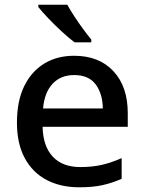

<svg xmlns="http://www.w3.org/2000/svg" viewBox="-20 -879 612 816"><path d="M295 -642Q401 -642 462 -576.5Q523 -511 523 -398V-340H161Q163 -257 204.5 -213Q246 -169 321 -169Q373 -169 413.5 -178.5Q454 -188 497 -207V-119Q456 -101 415 -92Q374 -83 317 -83Q238 -83 178.5 -114Q119 -145 85.5 -206.5Q52 -268 52 -358Q52 -449 82.5 -512Q113 -575 167.5 -608.5Q222 -642 295 -642ZM295 -560Q238 -560 203.5 -523Q169 -486 163 -418H417Q416 -481 386.5 -520.5Q357 -560 295 -560ZM266 -859Q278 -837 296 -809.5Q314 -782 333 -756Q352 -730 368 -711V-699H297Q273 -717 242.5 -745Q212 -773 184.5 -802Q157 -831 143 -849V-859Z"/></svg>

Font: Noto Sans Telugu UI Medium
Style: Regular
Weight: 500
Designer: Jelle Bosma - Monotype Design Team
Foundry: Monotype Imaging Inc.
Version: Version 2.005; ttfautohint (v1.8.4.7-5d5b)